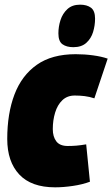

<svg xmlns="http://www.w3.org/2000/svg" viewBox="-20 -792 481 822"><path d="M216 10Q114 10 62.5 -45Q11 -100 11 -197Q11 -306 42 -387.5Q73 -469 137.5 -514.5Q202 -560 304 -560Q342 -560 378.5 -555Q415 -550 441 -541L384 -371Q363 -378 342.5 -380.5Q322 -383 300 -383Q268 -383 247 -363Q226 -343 216 -310Q206 -277 206 -239Q206 -207 221 -187Q236 -167 270 -167Q290 -167 307.5 -168.5Q325 -170 349 -174L365 -14Q333 -2 292 4Q251 10 216 10ZM294 -590Q265 -590 247.5 -602.5Q230 -615 230 -649Q230 -678 239 -706Q248 -734 268.5 -753Q289 -772 323 -772Q352 -772 369.5 -759Q387 -746 387 -712Q387 -683 378.5 -655Q370 -627 349.5 -608.5Q329 -590 294 -590Z"/></svg>

Font: Georama SemiCondensed Black
Style: Italic
Weight: 900
Width: 4
Italic angle: -9°
Designer: Jean-Baptiste Levee
Foundry: Production Type
Version: Version 1.000